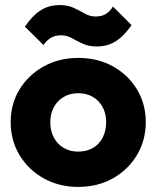

<svg xmlns="http://www.w3.org/2000/svg" viewBox="-20 -725 616 756"><path d="M288 11Q213 11 152.5 -22.5Q92 -56 57 -114Q22 -172 22 -244Q22 -316 57 -373Q92 -430 152 -463.5Q212 -497 288 -497Q364 -497 424 -464Q484 -431 519 -373.5Q554 -316 554 -244Q554 -172 519 -114Q484 -56 424 -22.5Q364 11 288 11ZM288 -128Q321 -128 346 -142.5Q371 -157 384.5 -183.5Q398 -210 398 -244Q398 -278 384 -303.5Q370 -329 345.5 -343.5Q321 -358 288 -358Q256 -358 231 -343.5Q206 -329 192 -303Q178 -277 178 -243Q178 -210 192 -183.5Q206 -157 231 -142.5Q256 -128 288 -128ZM361 -542Q329 -542 305.5 -553Q282 -564 262.5 -575Q243 -586 220 -586Q197 -586 181 -576.5Q165 -567 151 -548L78 -620Q107 -663 139.5 -684Q172 -705 215 -705Q247 -705 270.5 -694Q294 -683 314 -671.5Q334 -660 356 -660Q380 -660 396 -669.5Q412 -679 425 -699L498 -626Q469 -584 436.5 -563Q404 -542 361 -542Z"/></svg>

Font: Outfit Thin
Style: Bold
Weight: 700
Version: Version 1.100;gftools[0.9.27]